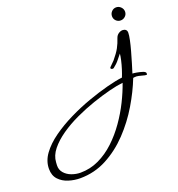

<svg xmlns="http://www.w3.org/2000/svg" viewBox="-596 -487 936 1008"><g transform="rotate(-20 -128.0 17.5)"><path d="M164 -299Q149 -299 138.5 -309.5Q128 -320 128 -335Q128 -350 138.5 -361Q149 -372 164 -372Q179 -372 190 -361Q201 -350 201 -335Q201 -320 190 -309.5Q179 -299 164 -299ZM-319 407Q-351 407 -383 397Q-415 387 -436 364.5Q-457 342 -457 305Q-457 261 -428.5 222Q-400 183 -352.5 149Q-305 115 -247 86.5Q-189 58 -130 37Q-71 16 -19.5 2.5Q32 -11 67 -15Q74 -32 81.5 -55.5Q89 -79 94 -101.5Q99 -124 100 -137Q92 -128 78 -110Q64 -92 44 -77Q42 -75 37 -75Q31 -75 28 -79Q25 -83 30 -88L56 -114Q82 -145 94.5 -168Q107 -191 116 -219Q121 -233 132.5 -240.5Q144 -248 155 -248Q165 -248 172 -242.5Q179 -237 179 -225Q179 -211 173.5 -185Q168 -159 159.5 -128.5Q151 -98 142 -68Q133 -38 126 -16Q133 -16 150 -13Q167 -10 182 -5Q197 0 197 9Q197 16 193.5 16Q190 16 184 15Q165 10 152.5 7Q140 4 127 6L122 7Q96 74 54 144.5Q12 215 -44.5 274.5Q-101 334 -170 370.5Q-239 407 -319 407ZM-307 380Q-253 380 -204.5 357Q-156 334 -114.5 295Q-73 256 -39 207.5Q-5 159 20 108.5Q45 58 61 12Q30 15 -15.5 26.5Q-61 38 -113.5 56Q-166 74 -217.5 98Q-269 122 -311.5 151.5Q-354 181 -381 214.5Q-408 248 -410 285L-411 301Q-412 326 -396.5 344Q-381 362 -356.5 371Q-332 380 -307 380Z"/></g></svg>

Font: Corinthia
Style: Bold
Weight: 700
Designer: Robert E. Leuschke
Foundry: Robert E. Leuschke
Version: Version 1.013; ttfautohint (v1.8.3)